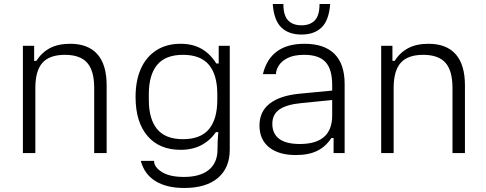

<svg xmlns="http://www.w3.org/2000/svg" viewBox="-20 -762 2422 956"><path d="M94 0V-534H150V-459H161Q188 -501 229 -522.5Q270 -544 329 -544Q419 -544 465 -492Q511 -440 511 -337V0H449V-324Q449 -410 414 -449.5Q379 -489 303 -489Q227 -489 191.5 -449.5Q156 -410 156 -324V0Z M897 174Q810 174 754.5 140Q699 106 681 39H747Q747 70 786 94.5Q825 119 896 119Q976 119 1019.5 84Q1063 49 1063 -18Q1063 -43 1064 -62Q1065 -81 1067 -104H1055Q1026 -62 982 -39Q938 -16 879 -16Q773 -16 714 -85.5Q655 -155 655 -279Q655 -361 681.5 -420Q708 -479 758.5 -511.5Q809 -544 879 -544Q939 -544 982.5 -519.5Q1026 -495 1057 -446H1069V-534H1124V-17Q1124 74 1065 124Q1006 174 897 174ZM891 -69Q979 -69 1020.5 -119Q1062 -169 1062 -265V-293Q1062 -389 1020.5 -439Q979 -489 891 -489Q804 -489 762.5 -439Q721 -389 721 -293V-265Q721 -169 762.5 -119Q804 -69 891 -69Z M1453 10Q1368 10 1320 -28.5Q1272 -67 1272 -137Q1272 -206 1322 -245.5Q1372 -285 1467 -295L1634 -311V-264L1483 -249Q1408 -242 1372 -217.5Q1336 -193 1336 -146V-145Q1336 -96 1370.5 -70.5Q1405 -45 1473 -45Q1634 -45 1634 -187V-277V-289V-339Q1634 -417 1601 -453Q1568 -489 1495 -489Q1444 -489 1413 -473.5Q1382 -458 1368 -435.5Q1354 -413 1354 -393H1289Q1326 -544 1496 -544Q1595 -544 1645.5 -493.5Q1696 -443 1696 -344V0H1641V-75H1630Q1603 -33 1560.5 -11.5Q1518 10 1453 10ZM1481 -590Q1417 -590 1380.5 -625.5Q1344 -661 1338 -742H1391Q1391 -685 1414.5 -660.5Q1438 -636 1481 -636Q1524 -636 1547.5 -660.5Q1571 -685 1571 -742H1624Q1618 -661 1581.5 -625.5Q1545 -590 1481 -590Z M1878 0V-534H1934V-459H1945Q1972 -501 2013 -522.5Q2054 -544 2113 -544Q2203 -544 2249 -492Q2295 -440 2295 -337V0H2233V-324Q2233 -410 2198 -449.5Q2163 -489 2087 -489Q2011 -489 1975.5 -449.5Q1940 -410 1940 -324V0Z"/></svg>

Font: Mozilla Text ExtraLight
Style: Regular
Weight: 200
Designer: Studio DRAMA
Foundry: Studio DRAMA
Version: Version 1.000